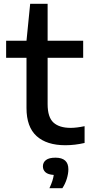

<svg xmlns="http://www.w3.org/2000/svg" viewBox="-20 -760 483 1018"><path d="M326.5 10Q227.5 10 174 -38.5Q120.5 -87 120.5 -187V-453.5H12.5V-544H120.5L140 -740H232.5V-544H421V-453.5H232.5V-208Q232.5 -138.5 263.5 -110.2Q294.5 -82 355 -82Q385.5 -82 428.5 -91V-2Q377 10 326.5 10ZM242 238Q252 216.5 257.5 199.5Q263 182.5 265 167.5Q234.5 165.5 221 153.2Q207.5 141 207.5 122Q207.5 101 223.8 88.5Q240 76 274 76Q342.5 76 342.5 137.5Q342.5 160.5 334.2 187.8Q326 215 310.5 238Z"/></svg>

Font: Encode Sans Expanded Expanded Medium
Style: Regular
Weight: 500
Width: 7
Designer: Multiple Designers
Foundry: Impallari Type
Version: Version 3.000; ttfautohint (v1.8.3) -l 8 -r 50 -G 200 -x 14 